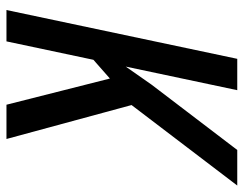

<svg xmlns="http://www.w3.org/2000/svg" viewBox="-100 -654 754 594"><g transform="rotate(90 277.0 -357.0)"><path d="M11 0 162 -714H259L186 -369L242 -449L444 -714H554L305 -387L410 0H304L223 -320L165 -269L108 0Z"/></g></svg>

Font: Noto Sans Condensed Medium
Style: Italic
Weight: 500
Width: 3
Italic angle: -12°
Designer: Monotype Design Team
Foundry: Monotype Imaging Inc.
Version: Version 2.013; ttfautohint (v1.8.4.7-5d5b)